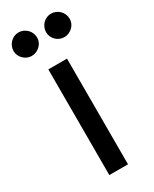

<svg xmlns="http://www.w3.org/2000/svg" viewBox="-197 -750 639 797"><g transform="rotate(-30 122.5 -351.0)"><path d="M164.5 -506.5H75V0H164.5ZM101 -644.5C101 -652.2 99.5 -659.5 96.5 -666.5C93.5 -673.5 89.3 -679.6 84 -684.8C78.7 -689.9 72.6 -694 65.8 -697C58.9 -700 51.7 -701.5 44 -701.5C36.3 -701.5 29.2 -700 22.5 -697C15.8 -694 9.9 -689.9 4.8 -684.8C-0.4 -679.6 -4.5 -673.5 -7.5 -666.5C-10.5 -659.5 -12 -652.2 -12 -644.5C-12 -636.8 -10.5 -629.7 -7.5 -623C-4.5 -616.3 -0.4 -610.5 4.8 -605.5C9.9 -600.5 15.8 -596.5 22.5 -593.5C29.2 -590.5 36.3 -589 44 -589C51.7 -589 58.9 -590.5 65.8 -593.5C72.6 -596.5 78.7 -600.5 84 -605.5C89.3 -610.5 93.5 -616.3 96.5 -623C99.5 -629.7 101 -636.8 101 -644.5ZM257 -644.5C257 -652.2 255.5 -659.5 252.5 -666.5C249.5 -673.5 245.4 -679.6 240.2 -684.8C235.1 -689.9 229 -694 222 -697C215 -700 207.7 -701.5 200 -701.5C192.3 -701.5 185.1 -700 178.2 -697C171.4 -694 165.5 -689.9 160.5 -684.8C155.5 -679.6 151.5 -673.5 148.5 -666.5C145.5 -659.5 144 -652.2 144 -644.5C144 -636.8 145.5 -629.7 148.5 -623C151.5 -616.3 155.5 -610.5 160.5 -605.5C165.5 -600.5 171.4 -596.5 178.2 -593.5C185.1 -590.5 192.3 -589 200 -589C207.7 -589 215 -590.5 222 -593.5C229 -596.5 235.1 -600.5 240.2 -605.5C245.4 -610.5 249.5 -616.3 252.5 -623C255.5 -629.7 257 -636.8 257 -644.5Z"/></g></svg>

Font: LatoLatin
Style: Regular
Weight: 400
Designer: Lukasz Dziedzic with Adam Twardoch and Botio Nikoltchev
Foundry: tyPoland Lukasz Dziedzic
Version: Version 2.015; 2015-08-06; http://www.latofonts.com/